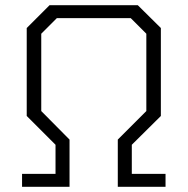

<svg xmlns="http://www.w3.org/2000/svg" viewBox="-20 -720 723 740"><path d="M65 -50H194V-162L83 -273V-612L171 -700H511L600 -612V-273L488 -162V-50H618V0H434V-182L544 -292V-590L484 -650H199L139 -590V-292L248 -182V0H65Z"/></svg>

Font: Chakra Petch Light
Style: Regular
Weight: 300
Designer: Katatrad Aksorn Co.,Ltd.
Foundry: Cadson Demak Co.,Ltd.
Version: Version 1.000; ttfautohint (v1.6)